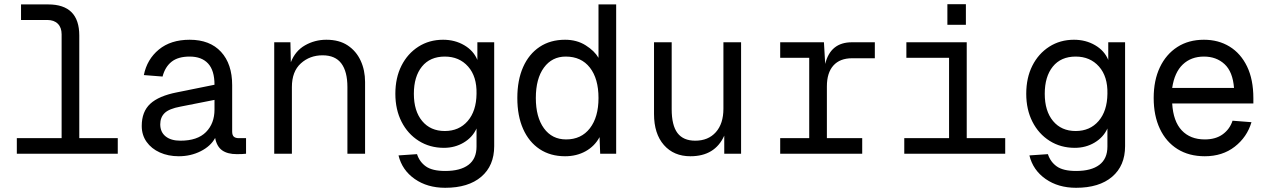

<svg xmlns="http://www.w3.org/2000/svg" viewBox="-20 -731 6040 913"><path d="M60 0V-74H273V-568Q273 -600 255 -618Q237 -636 205 -636H80V-710H209Q357 -710 357 -562V-74H540V0Z M830 12Q780 12 740 -6Q700 -24 677 -56.5Q654 -89 654 -132Q654 -200 694.5 -237.5Q735 -275 822 -292L1000 -328Q1000 -396 969.5 -429Q939 -462 882 -462Q827 -462 796 -437.5Q765 -413 753 -367L664 -374Q679 -449 735.5 -495.5Q792 -542 882 -542Q978 -542 1031 -484.5Q1084 -427 1084 -326V-106Q1084 -88 1092 -81Q1100 -74 1116 -74H1150V0Q1134 2 1106 2Q1062 2 1036.5 -16Q1011 -34 1003 -75Q982 -36 934.5 -12Q887 12 830 12ZM838 -62Q919 -62 959.5 -103Q1000 -144 1000 -210V-256L838 -224Q784 -214 763 -193.5Q742 -173 742 -140Q742 -103 767.5 -82.5Q793 -62 838 -62Z M1284 0V-530H1361L1363 -435Q1384 -489 1430.5 -515.5Q1477 -542 1532 -542Q1593 -542 1633.5 -515Q1674 -488 1695 -442.5Q1716 -397 1716 -341V0H1632V-317Q1632 -391 1603 -429.5Q1574 -468 1514 -468Q1453 -468 1410.5 -429.5Q1368 -391 1368 -317V0Z M2097 162Q2012 162 1952 120Q1892 78 1875 8L1963 2Q1975 39 2005.5 60.5Q2036 82 2097 82Q2169 82 2207.5 53Q2246 24 2246 -34V-120Q2227 -78 2185 -53Q2143 -28 2091 -28Q2024 -28 1971.5 -61Q1919 -94 1889.5 -152Q1860 -210 1860 -285Q1860 -361 1889 -418.5Q1918 -476 1969.5 -509Q2021 -542 2087 -542Q2143 -542 2187.5 -516Q2232 -490 2250 -446V-530H2330V-36Q2330 57 2268.5 109.5Q2207 162 2097 162ZM2095 -108Q2163 -108 2204 -155.5Q2245 -203 2246 -285Q2248 -367 2206 -414.5Q2164 -462 2095 -462Q2025 -462 1986.5 -414.5Q1948 -367 1948 -285Q1948 -203 1987.5 -155.5Q2027 -108 2095 -108Z M2667 12Q2597 12 2546 -22Q2495 -56 2467.5 -118Q2440 -180 2440 -265Q2440 -350 2467.5 -412Q2495 -474 2546 -508Q2597 -542 2667 -542Q2723 -542 2765 -515.5Q2807 -489 2826 -456V-710H2910V0H2834L2831 -79Q2808 -36 2765 -12Q2722 12 2667 12ZM2672 -68Q2744 -68 2785 -121Q2826 -174 2826 -265Q2826 -357 2785 -409.5Q2744 -462 2670 -462Q2605 -462 2566.5 -409.5Q2528 -357 2528 -265Q2528 -174 2566.5 -121Q2605 -68 2672 -68Z M3263 12Q3184 12 3137 -41.5Q3090 -95 3090 -189V-530H3174V-212Q3174 -135 3201.5 -98.5Q3229 -62 3286 -62Q3348 -62 3384 -102.5Q3420 -143 3420 -214V-530H3504V0H3424V-86Q3380 12 3263 12Z M3690 0V-74H3828V-456H3690V-530H3898L3904 -427Q3929 -530 4031 -530H4140V-454H4032Q3974 -454 3943 -419.5Q3912 -385 3912 -320V-74H4080V0Z M4280 0V-74H4493V-456H4290V-530H4577V-74H4760V0ZM4485 -613V-711H4573V-613Z M5097 162Q5012 162 4952 120Q4892 78 4875 8L4963 2Q4975 39 5005.5 60.5Q5036 82 5097 82Q5169 82 5207.5 53Q5246 24 5246 -34V-120Q5227 -78 5185 -53Q5143 -28 5091 -28Q5024 -28 4971.5 -61Q4919 -94 4889.5 -152Q4860 -210 4860 -285Q4860 -361 4889 -418.5Q4918 -476 4969.5 -509Q5021 -542 5087 -542Q5143 -542 5187.5 -516Q5232 -490 5250 -446V-530H5330V-36Q5330 57 5268.5 109.5Q5207 162 5097 162ZM5095 -108Q5163 -108 5204 -155.5Q5245 -203 5246 -285Q5248 -367 5206 -414.5Q5164 -462 5095 -462Q5025 -462 4986.5 -414.5Q4948 -367 4948 -285Q4948 -203 4987.5 -155.5Q5027 -108 5095 -108Z M5709 12Q5634 12 5579.5 -22Q5525 -56 5495.5 -118.5Q5466 -181 5466 -265Q5466 -349 5495.5 -411Q5525 -473 5578.5 -507.5Q5632 -542 5705 -542Q5774 -542 5827 -509.5Q5880 -477 5910 -415Q5940 -353 5940 -264V-239H5554Q5559 -154 5599.5 -111Q5640 -68 5709 -68Q5761 -68 5794.5 -92.5Q5828 -117 5841 -157L5931 -150Q5910 -79 5851.5 -33.5Q5793 12 5709 12ZM5554 -313H5848Q5842 -390 5803 -426Q5764 -462 5705 -462Q5644 -462 5604.5 -424.5Q5565 -387 5554 -313Z"/></svg>

Font: Geist Mono
Style: Regular
Weight: 400
Monospace: yes
Designer: Basement.studio, Andrés Briganti, Mateo Zaragoza
Foundry: Basement.studio, Vercel, Andrés Briganti, Guido Ferreyra, Mateo Zaragoza
Version: Version 1.500; ttfautohint (v1.8.4.7-5d5b)